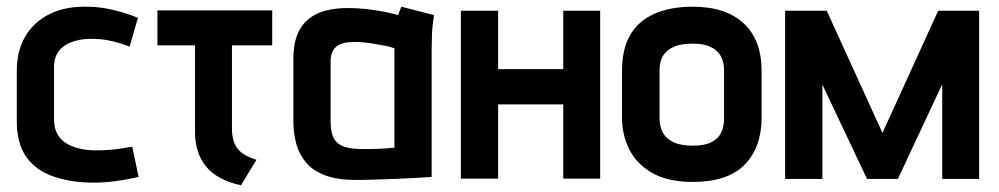

<svg xmlns="http://www.w3.org/2000/svg" viewBox="-20 -532 2977 572"><path d="M366 -393 391 -479Q356 -493 319 -502Q282 -511 245 -512Q175 -514 127.5 -490Q80 -466 55 -423Q30 -380 30 -321V-172Q30 -106 57 -66.5Q84 -27 133 -8.5Q182 10 246 12Q284 13 321.5 8Q359 3 393 -5L374 -95Q375 -95 365.5 -93.5Q356 -92 340.5 -89.5Q325 -87 305.5 -85.5Q286 -84 267 -84Q239 -84 216 -89.5Q193 -95 176 -106Q159 -117 150 -134.5Q141 -152 141 -175V-332Q141 -363 157 -382Q173 -401 201.5 -409.5Q230 -418 265 -416Q292 -415 318 -408.5Q344 -402 366 -393Z M671 -148V-397H791V-501H449V-397H561V-137Q561 -108 569 -82.5Q577 -57 593.5 -36.5Q610 -16 636 -2Q662 12 698 20L744 -56Q718 -64 702 -75.5Q686 -87 678.5 -105Q671 -123 671 -148Z M1273 -487 1176 -512Q1172 -504 1169 -495.5Q1166 -487 1166 -487Q1157 -490 1134 -495Q1111 -500 1080 -504Q1049 -508 1014 -508Q980 -508 950.5 -500.5Q921 -493 899 -475Q877 -457 865.5 -428Q854 -399 854 -355V-170Q854 -134 863 -102.5Q872 -71 892.5 -47Q913 -23 949 -9.5Q985 4 1038 4Q1064 4 1094.5 3Q1125 2 1155.5 1Q1186 0 1211 -1.5Q1236 -3 1251.5 -4Q1267 -5 1266 -5V-390Q1266 -407 1267 -431.5Q1268 -456 1273 -487ZM965 -169V-350Q965 -370 972.5 -382Q980 -394 992 -399.5Q1004 -405 1017 -406Q1030 -407 1041 -407Q1050 -407 1065.5 -405.5Q1081 -404 1098 -401Q1115 -398 1130.5 -395Q1146 -392 1155 -388V-92Q1143 -91 1131 -90Q1119 -89 1106 -88.5Q1093 -88 1080.5 -88Q1068 -88 1059 -88Q1028 -88 1007 -94.5Q986 -101 975.5 -118.5Q965 -136 965 -169Z M1658 -326H1464V-500H1353V0H1464V-221H1658V0H1768V-500H1658Z M2249 -183V-320Q2249 -413 2195.5 -462.5Q2142 -512 2044 -512Q1976 -512 1928.5 -490.5Q1881 -469 1857 -427Q1833 -385 1833 -320V-183Q1833 -130 1855 -86.5Q1877 -43 1923.5 -16.5Q1970 10 2044 10Q2148 10 2198.5 -41.5Q2249 -93 2249 -183ZM2137 -324V-177Q2137 -155 2128.5 -137Q2120 -119 2099.5 -108.5Q2079 -98 2044 -98Q2007 -98 1985 -109Q1963 -120 1954 -138.5Q1945 -157 1945 -177V-324Q1945 -350 1956 -367Q1967 -384 1988.5 -393Q2010 -402 2044 -402Q2076 -402 2096.5 -392.5Q2117 -383 2127 -365.5Q2137 -348 2137 -324Z M2775 -500 2609 -136 2443 -500H2319V1H2430V-280L2563 1H2655L2787 -281V1H2897V-500Z"/></svg>

Font: Advent Pro Expanded
Style: Bold
Weight: 700
Width: 7
Designer: VivaRado, Andreas Kalpakidis
Foundry: VivaRado, Andreas Kalpakidis
Version: Version 3.000